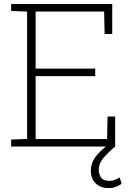

<svg xmlns="http://www.w3.org/2000/svg" viewBox="-20 -731 664 958"><path d="M35.6 0V-34.7L115.2 -37.6V-673.3L35.6 -676.3V-710.9H540V-561.5H502L499.5 -673.3H157.7V-388.7H455.1V-351.1H157.7V-37.1H514.2L516.6 -149.4H554.7V0ZM522 207.5Q482.4 207.5 457.8 184.3Q433.1 161.1 433.1 119.1Q433.1 85.4 454.8 54Q476.6 22.5 527.3 -14.2L554.7 0Q513.2 35.6 492.9 61Q472.7 86.4 472.7 116.7Q472.7 135.3 483.4 153.3Q494.1 171.4 526.4 171.4Q541 171.4 553 166.5Q564.9 161.6 577.1 154.3L586.9 186Q573.7 194.8 557.9 201.2Q542 207.5 522 207.5Z"/></svg>

Font: Roboto Slab ExtraLight
Style: Regular
Weight: 250
Designer: Google
Version: Version 2.000; ttfautohint (v1.8.1.43-b0c9)